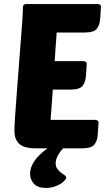

<svg xmlns="http://www.w3.org/2000/svg" viewBox="-20 -730 541 945"><path d="M291 0Q254 40 254 73Q254 90 262 101Q270 112 280 119.5Q290 127 298 132.5Q306 138 306 144Q306 149 298.5 158Q291 167 278 175Q265 183 247 189Q229 195 207 195Q166 195 147 174.5Q128 154 128 125Q128 96 148 64.5Q168 33 214 0H155Q99 0 75 -22Q51 -44 51 -85Q51 -105 54 -153.5Q57 -202 62 -264Q67 -326 72 -395Q77 -464 82 -525Q87 -586 90 -632Q93 -678 93 -695Q93 -710 109 -710H461Q467 -710 472 -707Q477 -704 477 -696L473 -637Q471 -607 456.5 -588.5Q442 -570 397 -570H259L249 -429H391Q397 -429 402 -426Q407 -423 407 -415L403 -356Q401 -326 386.5 -307.5Q372 -289 327 -289H240L229 -140H449Q455 -140 460 -136.5Q465 -133 465 -126L461 -67Q459 -37 444.5 -18.5Q430 0 385 0Z"/></svg>

Font: PoetsenOne
Style: Regular
Weight: 400
Designer: Rodrigo Fuenzalida, Pablo Impallari
Foundry: Pablo Impallari, Rodrigo Fuenzalida
Version: Version 1.000; ttfautohint (v0.8) -G 200 -r 50